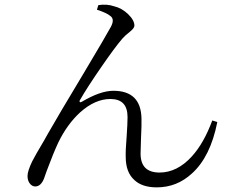

<svg xmlns="http://www.w3.org/2000/svg" viewBox="-20 -770 1040 821"><path d="M650.4 31.2Q586.9 31.2 553.7 -1Q517.6 -34.2 517.6 -98.6Q516.6 -127 521.5 -185.5Q525.4 -242.2 525.4 -269.5Q525.4 -346.7 452.1 -346.7Q386.7 -346.7 323.2 -290Q267.6 -239.3 229.5 -161.1Q208 -115.2 179.7 -39.1Q171.9 -15.6 168 -5.9Q154.3 27.3 130.9 27.3Q117.2 27.3 107.4 14.6Q97.7 2 97.7 -17.6Q97.7 -38.1 117.2 -79.1Q129.9 -104.5 168.9 -169.9Q180.7 -190.4 186.5 -201.2Q227.5 -273.4 335 -452.1Q436.5 -622.1 454.1 -655.3Q471.7 -688.5 451.2 -702.1Q436.5 -714.8 394.5 -728.5L400.4 -748Q436.5 -753.9 467.8 -743.2Q501 -735.4 527.8 -709.5Q554.7 -683.6 554.7 -660.2Q554.7 -649.4 534.2 -633.3Q513.7 -617.2 502.9 -604.5Q471.7 -568.4 412.1 -481.9Q352.5 -395.5 322.3 -342.8Q318.4 -336.9 321.3 -334Q324.2 -331.1 330.1 -335Q409.2 -381.8 464.8 -381.8Q583 -381.8 585 -262.7Q585.9 -237.3 583 -179.7Q581.1 -133.8 581.1 -113.3Q581.1 -32.2 662.1 -32.2Q737.3 -32.2 799.8 -100.6Q851.6 -157.2 887.7 -254.9L909.2 -248Q879.9 -99.6 800.8 -28.3Q736.3 31.2 650.4 31.2Z"/></svg>

Font: Bpmf Zihi Only R
Style: R
Weight: 400
Foundry: But Ko
Version: Version 1.320